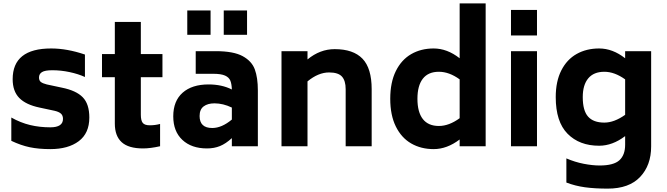

<svg xmlns="http://www.w3.org/2000/svg" viewBox="-20 -866 3947 1137"><path d="M47 -32V-170Q102 -139 158.5 -125.5Q215 -112 278 -112Q353 -112 353 -162Q353 -182 341 -193Q329 -204 303 -210L214 -229Q133 -246 94 -286Q55 -326 55 -397Q55 -579 283 -579Q377 -579 483 -543V-410Q444 -428 392.5 -439Q341 -450 290 -450Q246 -450 228.5 -439Q211 -428 211 -407Q211 -389 222 -380.5Q233 -372 257 -366L346 -347Q431 -330 470 -290Q509 -250 509 -170Q509 -77 446.5 -30Q384 17 278 17Q209 17 156.5 6Q104 -5 47 -32Z M814 -409V-187Q814 -152 825.5 -138Q837 -124 867 -124Q899 -124 928 -132V0Q870 13 827 13Q741 13 700.5 -24Q660 -61 660 -134V-409H584V-546H660V-736H814V-546H942V-409Z M1006 0ZM1507 -330V0H1353V-48Q1317 -15 1282.5 -1Q1248 13 1206 13Q1114 13 1060 -37.5Q1006 -88 1006 -177Q1006 -268 1061.5 -317Q1117 -366 1215 -366Q1294 -366 1353 -336Q1352 -369 1344 -388.5Q1336 -408 1312.5 -418.5Q1289 -429 1243 -429H1139V-563H1258Q1363 -563 1417 -533.5Q1471 -504 1489 -455Q1507 -406 1507 -330ZM1353 -158V-229Q1301 -254 1250 -254Q1210 -254 1186 -236Q1162 -218 1162 -179Q1162 -108 1237 -108Q1293 -108 1353 -158ZM1305 -804H1443V-660H1305ZM1089 -804H1227V-660H1089Z M2181 -338V0H2027V-338Q2027 -388 2005 -412.5Q1983 -437 1929 -437Q1865 -437 1801 -384V0H1647V-563H1801V-514Q1875 -575 1962 -575Q2072 -575 2126.5 -518.5Q2181 -462 2181 -338Z M2856 -846V0H2702V-40Q2627 17 2548 17Q2473 17 2415 -16.5Q2357 -50 2324 -117Q2291 -184 2291 -281Q2291 -378 2324 -445Q2357 -512 2415 -545.5Q2473 -579 2548 -579Q2628 -579 2702 -521V-846ZM2702 -166V-396Q2640 -441 2579 -441Q2516 -441 2484 -400Q2452 -359 2452 -281Q2452 -202 2484 -161Q2516 -120 2579 -120Q2639 -120 2702 -166Z M3006 -807H3160V-656H3006ZM3006 -563H3160V0H3006Z M3836 -563V1Q3836 113 3770.5 182Q3705 251 3579 251Q3502 251 3444 243Q3386 235 3334 215V72Q3385 94 3437 104Q3489 114 3531 114Q3614 114 3648 83Q3682 52 3682 -9V-60Q3607 -3 3528 -3Q3411 -3 3341 -74Q3271 -145 3271 -291Q3271 -384 3304 -449Q3337 -514 3395 -546.5Q3453 -579 3528 -579Q3608 -579 3682 -521V-563ZM3682 -186V-396Q3619 -441 3559 -441Q3496 -441 3463.5 -402Q3431 -363 3431 -291Q3431 -211 3462.5 -175.5Q3494 -140 3559 -140Q3617 -140 3682 -186Z"/></svg>

Font: Biryani ExtraBold
Style: Regular
Weight: 800
Designer: Dan Reynolds and Mathieu Reguer
Foundry: Dan Reynolds and Mathieu Reguer
Version: Version 1.004; ttfautohint (v1.1) -l 5 -r 5 -G 72 -x 0 -D la